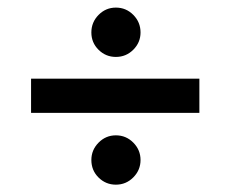

<svg xmlns="http://www.w3.org/2000/svg" viewBox="-20 -511 616 513"><path d="M224.1 -424.3Q224.1 -451.7 243.4 -471.2Q262.7 -490.7 289.6 -490.7Q316.9 -490.7 336.2 -471.2Q355.5 -451.7 355.5 -424.3Q355.5 -397.5 336.2 -378.2Q316.9 -358.9 289.6 -358.9Q262.7 -358.9 243.4 -377.9Q224.1 -397 224.1 -424.3ZM63 -209.5V-300.8H512.7V-209.5ZM224.1 -83.5Q224.1 -110.4 243.4 -129.9Q262.7 -149.4 289.6 -149.4Q316.9 -149.4 336.2 -129.9Q355.5 -110.4 355.5 -83.5Q355.5 -56.6 336.2 -37.1Q316.9 -17.6 289.6 -17.6Q262.7 -17.6 243.4 -36.6Q224.1 -55.7 224.1 -83.5Z"/></svg>

Font: Vazirmatn FD NL Medium
Style: Regular
Weight: 500
Designer: Saber Rastikerdar
Foundry: Saber Rastikerdar
Version: Version 33.003